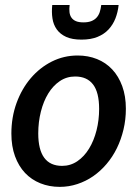

<svg xmlns="http://www.w3.org/2000/svg" viewBox="-20 -740 561 768"><path d="M228.5 -76.5Q262 -76.5 289.5 -95.2Q317 -114 336.2 -145.5Q355.5 -177 366 -218.2Q376.5 -259.5 376.5 -304.5Q376.5 -370.5 352.2 -402.2Q328 -434 280.5 -434Q246.5 -434 219.2 -415.5Q192 -397 173 -366Q154 -335 143.5 -293.5Q133 -252 133 -206.5Q133 -76.5 228.5 -76.5ZM219 7.5Q177 7.5 141.5 -6.8Q106 -21 80.2 -48.2Q54.5 -75.5 40 -115.2Q25.5 -155 25.5 -205.5Q25.5 -271 46.2 -328Q67 -385 103 -427.2Q139 -469.5 187.2 -493.8Q235.5 -518 290.5 -518Q332.5 -518 368 -503.8Q403.5 -489.5 429 -462.2Q454.5 -435 469 -395.2Q483.5 -355.5 483.5 -305Q483.5 -262 474 -222Q464.5 -182 447.5 -147.2Q430.5 -112.5 406.2 -84Q382 -55.5 352.8 -35.2Q323.5 -15 289.5 -3.8Q255.5 7.5 219 7.5ZM306 -581.5Q268.5 -581.5 244.5 -592.5Q220.5 -603.5 207 -622.5Q193.5 -641.5 189.8 -666.5Q186 -691.5 189 -720H258.5Q256.5 -704 258 -691.2Q259.5 -678.5 265.8 -669.5Q272 -660.5 283.5 -655.5Q295 -650.5 314 -650.5Q332.5 -650.5 345.2 -655.5Q358 -660.5 366.2 -669.5Q374.5 -678.5 378.8 -691.2Q383 -704 385 -720H454.5Q451.5 -691.5 441.8 -666.5Q432 -641.5 414.5 -622.5Q397 -603.5 370.2 -592.5Q343.5 -581.5 306 -581.5Z"/></svg>

Font: Lato SemiBold
Style: Italic
Weight: 600
Italic angle: -7°
Designer: Lukasz Dziedzic with Adam Twardoch and Botio Nikoltchev
Foundry: tyPoland Lukasz Dziedzic
Version: Version 2.015; 2015-08-06; http://www.latofonts.com/